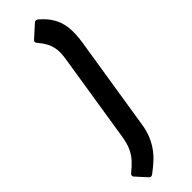

<svg xmlns="http://www.w3.org/2000/svg" viewBox="-309 -720 884 884"><g transform="rotate(-45 133.0 -278.0)"><path d="M41.6 160.1 -7.7 105.5Q-10.7 101.8 -9.8 97.1Q-9 92.4 -4 87.7Q22.7 66.1 40.6 46.1Q58.4 26 69.5 0.1Q80.5 -25.8 86.2 -62.8L154.4 -494.5Q160.8 -532.6 156.9 -558.1Q153.1 -583.7 141.8 -603.9Q130.4 -624.1 112.7 -645.1Q109 -649.7 109.5 -654.3Q110 -658.8 114.4 -662.8L174.1 -716.7Q178.1 -720.4 183.7 -720.1Q189.2 -719.7 193.2 -716.1Q226.2 -688.4 244.2 -657.5Q262.3 -626.6 266.7 -587.6Q271 -548.5 262.7 -495.3L190.4 -38.8Q185 -1.6 173.1 27.3Q161.3 56.2 144.7 79.4Q128.2 102.6 106.8 122Q85.4 141.3 61 159.4Q55.3 163.8 50.3 163.8Q45.3 163.8 41.6 160.1Z"/></g></svg>

Font: Sofia Sans Hairline
Style: Italic
Weight: 1
Italic angle: -9°
Designer: Botio Nikoltchev, Ani Petrova
Foundry: lettersoup
Version: Version 4.102